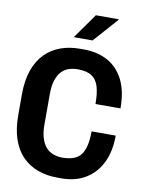

<svg xmlns="http://www.w3.org/2000/svg" viewBox="-97 -957 793 1036"><g transform="rotate(10 300.0 -439.5)"><path d="M290 10Q232 10 183.5 -7.5Q135 -25 99 -61Q63 -97 43.5 -153Q24 -209 24 -287V-399Q24 -476 44 -532.5Q64 -589 100 -625Q136 -661 184 -678.5Q232 -696 289 -696H311Q387 -696 443 -665Q499 -634 530 -572.5Q561 -511 561 -417H424Q424 -475 413 -512Q402 -549 374.5 -567Q347 -585 297 -585Q271 -585 248 -577Q225 -569 208.5 -551Q192 -533 182 -502.5Q172 -472 172 -427V-260Q172 -215 182 -184.5Q192 -154 208.5 -136Q225 -118 248 -109.5Q271 -101 297 -101Q372 -101 400.5 -141Q429 -181 429 -268H561Q561 -180 530 -118Q499 -56 443.5 -23Q388 10 312 10ZM246 -752 343 -889H468V-886L349 -752Z"/></g></svg>

Font: Chivo Mono SemiBold
Style: Regular
Weight: 600
Monospace: yes
Designer: Hector Gatti
Foundry: Omnibus-Type
Version: Version 1.008